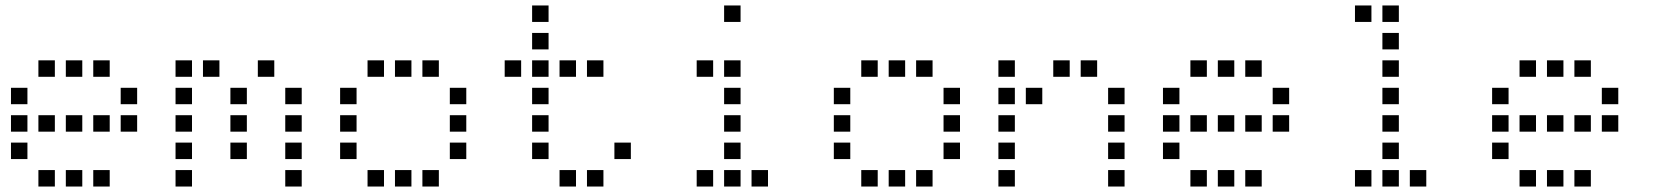

<svg xmlns="http://www.w3.org/2000/svg" viewBox="-20 -700 6040 700"><path d="M121 -480Q120 -480 120 -480Q120 -480 120 -479V-421Q120 -420 120 -420Q120 -420 121 -420H179Q180 -420 180 -420Q180 -420 180 -421V-479Q180 -480 180 -480Q180 -480 179 -480ZM221 -480Q220 -480 220 -480Q220 -480 220 -479V-421Q220 -420 220 -420Q220 -420 221 -420H279Q280 -420 280 -420Q280 -420 280 -421V-479Q280 -480 280 -480Q280 -480 279 -480ZM321 -480Q320 -480 320 -480Q320 -480 320 -479V-421Q320 -420 320 -420Q320 -420 321 -420H379Q380 -420 380 -420Q380 -420 380 -421V-479Q380 -480 380 -480Q380 -480 379 -480ZM21 -380Q20 -380 20 -380Q20 -380 20 -379V-321Q20 -320 20 -320Q20 -320 21 -320H79Q80 -320 80 -320Q80 -320 80 -321V-379Q80 -380 80 -380Q80 -380 79 -380ZM421 -380Q420 -380 420 -380Q420 -380 420 -379V-321Q420 -320 420 -320Q420 -320 421 -320H479Q480 -320 480 -320Q480 -320 480 -321V-379Q480 -380 480 -380Q480 -380 479 -380ZM21 -280Q20 -280 20 -280Q20 -280 20 -279V-221Q20 -220 20 -220Q20 -220 21 -220H79Q80 -220 80 -220Q80 -220 80 -221V-279Q80 -280 80 -280Q80 -280 79 -280ZM121 -280Q120 -280 120 -280Q120 -280 120 -279V-221Q120 -220 120 -220Q120 -220 121 -220H179Q180 -220 180 -220Q180 -220 180 -221V-279Q180 -280 180 -280Q180 -280 179 -280ZM221 -280Q220 -280 220 -280Q220 -280 220 -279V-221Q220 -220 220 -220Q220 -220 221 -220H279Q280 -220 280 -220Q280 -220 280 -221V-279Q280 -280 280 -280Q280 -280 279 -280ZM321 -280Q320 -280 320 -280Q320 -280 320 -279V-221Q320 -220 320 -220Q320 -220 321 -220H379Q380 -220 380 -220Q380 -220 380 -221V-279Q380 -280 380 -280Q380 -280 379 -280ZM421 -280Q420 -280 420 -280Q420 -280 420 -279V-221Q420 -220 420 -220Q420 -220 421 -220H479Q480 -220 480 -220Q480 -220 480 -221V-279Q480 -280 480 -280Q480 -280 479 -280ZM21 -180Q20 -180 20 -180Q20 -180 20 -179V-121Q20 -120 20 -120Q20 -120 21 -120H79Q80 -120 80 -120Q80 -120 80 -121V-179Q80 -180 80 -180Q80 -180 79 -180ZM121 -80Q120 -80 120 -80Q120 -80 120 -79V-21Q120 -20 120 -20Q120 -20 121 -20H179Q180 -20 180 -20Q180 -20 180 -21V-79Q180 -80 180 -80Q180 -80 179 -80ZM221 -80Q220 -80 220 -80Q220 -80 220 -79V-21Q220 -20 220 -20Q220 -20 221 -20H279Q280 -20 280 -20Q280 -20 280 -21V-79Q280 -80 280 -80Q280 -80 279 -80ZM321 -80Q320 -80 320 -80Q320 -80 320 -79V-21Q320 -20 320 -20Q320 -20 321 -20H379Q380 -20 380 -20Q380 -20 380 -21V-79Q380 -80 380 -80Q380 -80 379 -80Z M621 -480Q620 -480 620 -480Q620 -480 620 -479V-421Q620 -420 620 -420Q620 -420 621 -420H679Q680 -420 680 -420Q680 -420 680 -421V-479Q680 -480 680 -480Q680 -480 679 -480ZM721 -480Q720 -480 720 -480Q720 -480 720 -479V-421Q720 -420 720 -420Q720 -420 721 -420H779Q780 -420 780 -420Q780 -420 780 -421V-479Q780 -480 780 -480Q780 -480 779 -480ZM921 -480Q920 -480 920 -480Q920 -480 920 -479V-421Q920 -420 920 -420Q920 -420 921 -420H979Q980 -420 980 -420Q980 -420 980 -421V-479Q980 -480 980 -480Q980 -480 979 -480ZM621 -380Q620 -380 620 -380Q620 -380 620 -379V-321Q620 -320 620 -320Q620 -320 621 -320H679Q680 -320 680 -320Q680 -320 680 -321V-379Q680 -380 680 -380Q680 -380 679 -380ZM821 -380Q820 -380 820 -380Q820 -380 820 -379V-321Q820 -320 820 -320Q820 -320 821 -320H879Q880 -320 880 -320Q880 -320 880 -321V-379Q880 -380 880 -380Q880 -380 879 -380ZM1021 -380Q1020 -380 1020 -380Q1020 -380 1020 -379V-321Q1020 -320 1020 -320Q1020 -320 1021 -320H1079Q1080 -320 1080 -320Q1080 -320 1080 -321V-379Q1080 -380 1080 -380Q1080 -380 1079 -380ZM621 -280Q620 -280 620 -280Q620 -280 620 -279V-221Q620 -220 620 -220Q620 -220 621 -220H679Q680 -220 680 -220Q680 -220 680 -221V-279Q680 -280 680 -280Q680 -280 679 -280ZM821 -280Q820 -280 820 -280Q820 -280 820 -279V-221Q820 -220 820 -220Q820 -220 821 -220H879Q880 -220 880 -220Q880 -220 880 -221V-279Q880 -280 880 -280Q880 -280 879 -280ZM1021 -280Q1020 -280 1020 -280Q1020 -280 1020 -279V-221Q1020 -220 1020 -220Q1020 -220 1021 -220H1079Q1080 -220 1080 -220Q1080 -220 1080 -221V-279Q1080 -280 1080 -280Q1080 -280 1079 -280ZM621 -180Q620 -180 620 -180Q620 -180 620 -179V-121Q620 -120 620 -120Q620 -120 621 -120H679Q680 -120 680 -120Q680 -120 680 -121V-179Q680 -180 680 -180Q680 -180 679 -180ZM821 -180Q820 -180 820 -180Q820 -180 820 -179V-121Q820 -120 820 -120Q820 -120 821 -120H879Q880 -120 880 -120Q880 -120 880 -121V-179Q880 -180 880 -180Q880 -180 879 -180ZM1021 -180Q1020 -180 1020 -180Q1020 -180 1020 -179V-121Q1020 -120 1020 -120Q1020 -120 1021 -120H1079Q1080 -120 1080 -120Q1080 -120 1080 -121V-179Q1080 -180 1080 -180Q1080 -180 1079 -180ZM621 -80Q620 -80 620 -80Q620 -80 620 -79V-21Q620 -20 620 -20Q620 -20 621 -20H679Q680 -20 680 -20Q680 -20 680 -21V-79Q680 -80 680 -80Q680 -80 679 -80ZM1021 -80Q1020 -80 1020 -80Q1020 -80 1020 -79V-21Q1020 -20 1020 -20Q1020 -20 1021 -20H1079Q1080 -20 1080 -20Q1080 -20 1080 -21V-79Q1080 -80 1080 -80Q1080 -80 1079 -80Z M1321 -480Q1320 -480 1320 -480Q1320 -480 1320 -479V-421Q1320 -420 1320 -420Q1320 -420 1321 -420H1379Q1380 -420 1380 -420Q1380 -420 1380 -421V-479Q1380 -480 1380 -480Q1380 -480 1379 -480ZM1421 -480Q1420 -480 1420 -480Q1420 -480 1420 -479V-421Q1420 -420 1420 -420Q1420 -420 1421 -420H1479Q1480 -420 1480 -420Q1480 -420 1480 -421V-479Q1480 -480 1480 -480Q1480 -480 1479 -480ZM1521 -480Q1520 -480 1520 -480Q1520 -480 1520 -479V-421Q1520 -420 1520 -420Q1520 -420 1521 -420H1579Q1580 -420 1580 -420Q1580 -420 1580 -421V-479Q1580 -480 1580 -480Q1580 -480 1579 -480ZM1221 -380Q1220 -380 1220 -380Q1220 -380 1220 -379V-321Q1220 -320 1220 -320Q1220 -320 1221 -320H1279Q1280 -320 1280 -320Q1280 -320 1280 -321V-379Q1280 -380 1280 -380Q1280 -380 1279 -380ZM1621 -380Q1620 -380 1620 -380Q1620 -380 1620 -379V-321Q1620 -320 1620 -320Q1620 -320 1621 -320H1679Q1680 -320 1680 -320Q1680 -320 1680 -321V-379Q1680 -380 1680 -380Q1680 -380 1679 -380ZM1221 -280Q1220 -280 1220 -280Q1220 -280 1220 -279V-221Q1220 -220 1220 -220Q1220 -220 1221 -220H1279Q1280 -220 1280 -220Q1280 -220 1280 -221V-279Q1280 -280 1280 -280Q1280 -280 1279 -280ZM1621 -280Q1620 -280 1620 -280Q1620 -280 1620 -279V-221Q1620 -220 1620 -220Q1620 -220 1621 -220H1679Q1680 -220 1680 -220Q1680 -220 1680 -221V-279Q1680 -280 1680 -280Q1680 -280 1679 -280ZM1221 -180Q1220 -180 1220 -180Q1220 -180 1220 -179V-121Q1220 -120 1220 -120Q1220 -120 1221 -120H1279Q1280 -120 1280 -120Q1280 -120 1280 -121V-179Q1280 -180 1280 -180Q1280 -180 1279 -180ZM1621 -180Q1620 -180 1620 -180Q1620 -180 1620 -179V-121Q1620 -120 1620 -120Q1620 -120 1621 -120H1679Q1680 -120 1680 -120Q1680 -120 1680 -121V-179Q1680 -180 1680 -180Q1680 -180 1679 -180ZM1321 -80Q1320 -80 1320 -80Q1320 -80 1320 -79V-21Q1320 -20 1320 -20Q1320 -20 1321 -20H1379Q1380 -20 1380 -20Q1380 -20 1380 -21V-79Q1380 -80 1380 -80Q1380 -80 1379 -80ZM1421 -80Q1420 -80 1420 -80Q1420 -80 1420 -79V-21Q1420 -20 1420 -20Q1420 -20 1421 -20H1479Q1480 -20 1480 -20Q1480 -20 1480 -21V-79Q1480 -80 1480 -80Q1480 -80 1479 -80ZM1521 -80Q1520 -80 1520 -80Q1520 -80 1520 -79V-21Q1520 -20 1520 -20Q1520 -20 1521 -20H1579Q1580 -20 1580 -20Q1580 -20 1580 -21V-79Q1580 -80 1580 -80Q1580 -80 1579 -80Z M1921 -680Q1920 -680 1920 -680Q1920 -680 1920 -679V-621Q1920 -620 1920 -620Q1920 -620 1921 -620H1979Q1980 -620 1980 -620Q1980 -620 1980 -621V-679Q1980 -680 1980 -680Q1980 -680 1979 -680ZM1921 -580Q1920 -580 1920 -580Q1920 -580 1920 -579V-521Q1920 -520 1920 -520Q1920 -520 1921 -520H1979Q1980 -520 1980 -520Q1980 -520 1980 -521V-579Q1980 -580 1980 -580Q1980 -580 1979 -580ZM1821 -480Q1820 -480 1820 -480Q1820 -480 1820 -479V-421Q1820 -420 1820 -420Q1820 -420 1821 -420H1879Q1880 -420 1880 -420Q1880 -420 1880 -421V-479Q1880 -480 1880 -480Q1880 -480 1879 -480ZM1921 -480Q1920 -480 1920 -480Q1920 -480 1920 -479V-421Q1920 -420 1920 -420Q1920 -420 1921 -420H1979Q1980 -420 1980 -420Q1980 -420 1980 -421V-479Q1980 -480 1980 -480Q1980 -480 1979 -480ZM2021 -480Q2020 -480 2020 -480Q2020 -480 2020 -479V-421Q2020 -420 2020 -420Q2020 -420 2021 -420H2079Q2080 -420 2080 -420Q2080 -420 2080 -421V-479Q2080 -480 2080 -480Q2080 -480 2079 -480ZM2121 -480Q2120 -480 2120 -480Q2120 -480 2120 -479V-421Q2120 -420 2120 -420Q2120 -420 2121 -420H2179Q2180 -420 2180 -420Q2180 -420 2180 -421V-479Q2180 -480 2180 -480Q2180 -480 2179 -480ZM1921 -380Q1920 -380 1920 -380Q1920 -380 1920 -379V-321Q1920 -320 1920 -320Q1920 -320 1921 -320H1979Q1980 -320 1980 -320Q1980 -320 1980 -321V-379Q1980 -380 1980 -380Q1980 -380 1979 -380ZM1921 -280Q1920 -280 1920 -280Q1920 -280 1920 -279V-221Q1920 -220 1920 -220Q1920 -220 1921 -220H1979Q1980 -220 1980 -220Q1980 -220 1980 -221V-279Q1980 -280 1980 -280Q1980 -280 1979 -280ZM1921 -180Q1920 -180 1920 -180Q1920 -180 1920 -179V-121Q1920 -120 1920 -120Q1920 -120 1921 -120H1979Q1980 -120 1980 -120Q1980 -120 1980 -121V-179Q1980 -180 1980 -180Q1980 -180 1979 -180ZM2221 -180Q2220 -180 2220 -180Q2220 -180 2220 -179V-121Q2220 -120 2220 -120Q2220 -120 2221 -120H2279Q2280 -120 2280 -120Q2280 -120 2280 -121V-179Q2280 -180 2280 -180Q2280 -180 2279 -180ZM2021 -80Q2020 -80 2020 -80Q2020 -80 2020 -79V-21Q2020 -20 2020 -20Q2020 -20 2021 -20H2079Q2080 -20 2080 -20Q2080 -20 2080 -21V-79Q2080 -80 2080 -80Q2080 -80 2079 -80ZM2121 -80Q2120 -80 2120 -80Q2120 -80 2120 -79V-21Q2120 -20 2120 -20Q2120 -20 2121 -20H2179Q2180 -20 2180 -20Q2180 -20 2180 -21V-79Q2180 -80 2180 -80Q2180 -80 2179 -80Z M2621 -680Q2620 -680 2620 -680Q2620 -680 2620 -679V-621Q2620 -620 2620 -620Q2620 -620 2621 -620H2679Q2680 -620 2680 -620Q2680 -620 2680 -621V-679Q2680 -680 2680 -680Q2680 -680 2679 -680ZM2521 -480Q2520 -480 2520 -480Q2520 -480 2520 -479V-421Q2520 -420 2520 -420Q2520 -420 2521 -420H2579Q2580 -420 2580 -420Q2580 -420 2580 -421V-479Q2580 -480 2580 -480Q2580 -480 2579 -480ZM2621 -480Q2620 -480 2620 -480Q2620 -480 2620 -479V-421Q2620 -420 2620 -420Q2620 -420 2621 -420H2679Q2680 -420 2680 -420Q2680 -420 2680 -421V-479Q2680 -480 2680 -480Q2680 -480 2679 -480ZM2621 -380Q2620 -380 2620 -380Q2620 -380 2620 -379V-321Q2620 -320 2620 -320Q2620 -320 2621 -320H2679Q2680 -320 2680 -320Q2680 -320 2680 -321V-379Q2680 -380 2680 -380Q2680 -380 2679 -380ZM2621 -280Q2620 -280 2620 -280Q2620 -280 2620 -279V-221Q2620 -220 2620 -220Q2620 -220 2621 -220H2679Q2680 -220 2680 -220Q2680 -220 2680 -221V-279Q2680 -280 2680 -280Q2680 -280 2679 -280ZM2621 -180Q2620 -180 2620 -180Q2620 -180 2620 -179V-121Q2620 -120 2620 -120Q2620 -120 2621 -120H2679Q2680 -120 2680 -120Q2680 -120 2680 -121V-179Q2680 -180 2680 -180Q2680 -180 2679 -180ZM2521 -80Q2520 -80 2520 -80Q2520 -80 2520 -79V-21Q2520 -20 2520 -20Q2520 -20 2521 -20H2579Q2580 -20 2580 -20Q2580 -20 2580 -21V-79Q2580 -80 2580 -80Q2580 -80 2579 -80ZM2621 -80Q2620 -80 2620 -80Q2620 -80 2620 -79V-21Q2620 -20 2620 -20Q2620 -20 2621 -20H2679Q2680 -20 2680 -20Q2680 -20 2680 -21V-79Q2680 -80 2680 -80Q2680 -80 2679 -80ZM2721 -80Q2720 -80 2720 -80Q2720 -80 2720 -79V-21Q2720 -20 2720 -20Q2720 -20 2721 -20H2779Q2780 -20 2780 -20Q2780 -20 2780 -21V-79Q2780 -80 2780 -80Q2780 -80 2779 -80Z M3121 -480Q3120 -480 3120 -480Q3120 -480 3120 -479V-421Q3120 -420 3120 -420Q3120 -420 3121 -420H3179Q3180 -420 3180 -420Q3180 -420 3180 -421V-479Q3180 -480 3180 -480Q3180 -480 3179 -480ZM3221 -480Q3220 -480 3220 -480Q3220 -480 3220 -479V-421Q3220 -420 3220 -420Q3220 -420 3221 -420H3279Q3280 -420 3280 -420Q3280 -420 3280 -421V-479Q3280 -480 3280 -480Q3280 -480 3279 -480ZM3321 -480Q3320 -480 3320 -480Q3320 -480 3320 -479V-421Q3320 -420 3320 -420Q3320 -420 3321 -420H3379Q3380 -420 3380 -420Q3380 -420 3380 -421V-479Q3380 -480 3380 -480Q3380 -480 3379 -480ZM3021 -380Q3020 -380 3020 -380Q3020 -380 3020 -379V-321Q3020 -320 3020 -320Q3020 -320 3021 -320H3079Q3080 -320 3080 -320Q3080 -320 3080 -321V-379Q3080 -380 3080 -380Q3080 -380 3079 -380ZM3421 -380Q3420 -380 3420 -380Q3420 -380 3420 -379V-321Q3420 -320 3420 -320Q3420 -320 3421 -320H3479Q3480 -320 3480 -320Q3480 -320 3480 -321V-379Q3480 -380 3480 -380Q3480 -380 3479 -380ZM3021 -280Q3020 -280 3020 -280Q3020 -280 3020 -279V-221Q3020 -220 3020 -220Q3020 -220 3021 -220H3079Q3080 -220 3080 -220Q3080 -220 3080 -221V-279Q3080 -280 3080 -280Q3080 -280 3079 -280ZM3421 -280Q3420 -280 3420 -280Q3420 -280 3420 -279V-221Q3420 -220 3420 -220Q3420 -220 3421 -220H3479Q3480 -220 3480 -220Q3480 -220 3480 -221V-279Q3480 -280 3480 -280Q3480 -280 3479 -280ZM3021 -180Q3020 -180 3020 -180Q3020 -180 3020 -179V-121Q3020 -120 3020 -120Q3020 -120 3021 -120H3079Q3080 -120 3080 -120Q3080 -120 3080 -121V-179Q3080 -180 3080 -180Q3080 -180 3079 -180ZM3421 -180Q3420 -180 3420 -180Q3420 -180 3420 -179V-121Q3420 -120 3420 -120Q3420 -120 3421 -120H3479Q3480 -120 3480 -120Q3480 -120 3480 -121V-179Q3480 -180 3480 -180Q3480 -180 3479 -180ZM3121 -80Q3120 -80 3120 -80Q3120 -80 3120 -79V-21Q3120 -20 3120 -20Q3120 -20 3121 -20H3179Q3180 -20 3180 -20Q3180 -20 3180 -21V-79Q3180 -80 3180 -80Q3180 -80 3179 -80ZM3221 -80Q3220 -80 3220 -80Q3220 -80 3220 -79V-21Q3220 -20 3220 -20Q3220 -20 3221 -20H3279Q3280 -20 3280 -20Q3280 -20 3280 -21V-79Q3280 -80 3280 -80Q3280 -80 3279 -80ZM3321 -80Q3320 -80 3320 -80Q3320 -80 3320 -79V-21Q3320 -20 3320 -20Q3320 -20 3321 -20H3379Q3380 -20 3380 -20Q3380 -20 3380 -21V-79Q3380 -80 3380 -80Q3380 -80 3379 -80Z M3621 -480Q3620 -480 3620 -480Q3620 -480 3620 -479V-421Q3620 -420 3620 -420Q3620 -420 3621 -420H3679Q3680 -420 3680 -420Q3680 -420 3680 -421V-479Q3680 -480 3680 -480Q3680 -480 3679 -480ZM3821 -480Q3820 -480 3820 -480Q3820 -480 3820 -479V-421Q3820 -420 3820 -420Q3820 -420 3821 -420H3879Q3880 -420 3880 -420Q3880 -420 3880 -421V-479Q3880 -480 3880 -480Q3880 -480 3879 -480ZM3921 -480Q3920 -480 3920 -480Q3920 -480 3920 -479V-421Q3920 -420 3920 -420Q3920 -420 3921 -420H3979Q3980 -420 3980 -420Q3980 -420 3980 -421V-479Q3980 -480 3980 -480Q3980 -480 3979 -480ZM3621 -380Q3620 -380 3620 -380Q3620 -380 3620 -379V-321Q3620 -320 3620 -320Q3620 -320 3621 -320H3679Q3680 -320 3680 -320Q3680 -320 3680 -321V-379Q3680 -380 3680 -380Q3680 -380 3679 -380ZM3721 -380Q3720 -380 3720 -380Q3720 -380 3720 -379V-321Q3720 -320 3720 -320Q3720 -320 3721 -320H3779Q3780 -320 3780 -320Q3780 -320 3780 -321V-379Q3780 -380 3780 -380Q3780 -380 3779 -380ZM4021 -380Q4020 -380 4020 -380Q4020 -380 4020 -379V-321Q4020 -320 4020 -320Q4020 -320 4021 -320H4079Q4080 -320 4080 -320Q4080 -320 4080 -321V-379Q4080 -380 4080 -380Q4080 -380 4079 -380ZM3621 -280Q3620 -280 3620 -280Q3620 -280 3620 -279V-221Q3620 -220 3620 -220Q3620 -220 3621 -220H3679Q3680 -220 3680 -220Q3680 -220 3680 -221V-279Q3680 -280 3680 -280Q3680 -280 3679 -280ZM4021 -280Q4020 -280 4020 -280Q4020 -280 4020 -279V-221Q4020 -220 4020 -220Q4020 -220 4021 -220H4079Q4080 -220 4080 -220Q4080 -220 4080 -221V-279Q4080 -280 4080 -280Q4080 -280 4079 -280ZM3621 -180Q3620 -180 3620 -180Q3620 -180 3620 -179V-121Q3620 -120 3620 -120Q3620 -120 3621 -120H3679Q3680 -120 3680 -120Q3680 -120 3680 -121V-179Q3680 -180 3680 -180Q3680 -180 3679 -180ZM4021 -180Q4020 -180 4020 -180Q4020 -180 4020 -179V-121Q4020 -120 4020 -120Q4020 -120 4021 -120H4079Q4080 -120 4080 -120Q4080 -120 4080 -121V-179Q4080 -180 4080 -180Q4080 -180 4079 -180ZM3621 -80Q3620 -80 3620 -80Q3620 -80 3620 -79V-21Q3620 -20 3620 -20Q3620 -20 3621 -20H3679Q3680 -20 3680 -20Q3680 -20 3680 -21V-79Q3680 -80 3680 -80Q3680 -80 3679 -80ZM4021 -80Q4020 -80 4020 -80Q4020 -80 4020 -79V-21Q4020 -20 4020 -20Q4020 -20 4021 -20H4079Q4080 -20 4080 -20Q4080 -20 4080 -21V-79Q4080 -80 4080 -80Q4080 -80 4079 -80Z M4321 -480Q4320 -480 4320 -480Q4320 -480 4320 -479V-421Q4320 -420 4320 -420Q4320 -420 4321 -420H4379Q4380 -420 4380 -420Q4380 -420 4380 -421V-479Q4380 -480 4380 -480Q4380 -480 4379 -480ZM4421 -480Q4420 -480 4420 -480Q4420 -480 4420 -479V-421Q4420 -420 4420 -420Q4420 -420 4421 -420H4479Q4480 -420 4480 -420Q4480 -420 4480 -421V-479Q4480 -480 4480 -480Q4480 -480 4479 -480ZM4521 -480Q4520 -480 4520 -480Q4520 -480 4520 -479V-421Q4520 -420 4520 -420Q4520 -420 4521 -420H4579Q4580 -420 4580 -420Q4580 -420 4580 -421V-479Q4580 -480 4580 -480Q4580 -480 4579 -480ZM4221 -380Q4220 -380 4220 -380Q4220 -380 4220 -379V-321Q4220 -320 4220 -320Q4220 -320 4221 -320H4279Q4280 -320 4280 -320Q4280 -320 4280 -321V-379Q4280 -380 4280 -380Q4280 -380 4279 -380ZM4621 -380Q4620 -380 4620 -380Q4620 -380 4620 -379V-321Q4620 -320 4620 -320Q4620 -320 4621 -320H4679Q4680 -320 4680 -320Q4680 -320 4680 -321V-379Q4680 -380 4680 -380Q4680 -380 4679 -380ZM4221 -280Q4220 -280 4220 -280Q4220 -280 4220 -279V-221Q4220 -220 4220 -220Q4220 -220 4221 -220H4279Q4280 -220 4280 -220Q4280 -220 4280 -221V-279Q4280 -280 4280 -280Q4280 -280 4279 -280ZM4321 -280Q4320 -280 4320 -280Q4320 -280 4320 -279V-221Q4320 -220 4320 -220Q4320 -220 4321 -220H4379Q4380 -220 4380 -220Q4380 -220 4380 -221V-279Q4380 -280 4380 -280Q4380 -280 4379 -280ZM4421 -280Q4420 -280 4420 -280Q4420 -280 4420 -279V-221Q4420 -220 4420 -220Q4420 -220 4421 -220H4479Q4480 -220 4480 -220Q4480 -220 4480 -221V-279Q4480 -280 4480 -280Q4480 -280 4479 -280ZM4521 -280Q4520 -280 4520 -280Q4520 -280 4520 -279V-221Q4520 -220 4520 -220Q4520 -220 4521 -220H4579Q4580 -220 4580 -220Q4580 -220 4580 -221V-279Q4580 -280 4580 -280Q4580 -280 4579 -280ZM4621 -280Q4620 -280 4620 -280Q4620 -280 4620 -279V-221Q4620 -220 4620 -220Q4620 -220 4621 -220H4679Q4680 -220 4680 -220Q4680 -220 4680 -221V-279Q4680 -280 4680 -280Q4680 -280 4679 -280ZM4221 -180Q4220 -180 4220 -180Q4220 -180 4220 -179V-121Q4220 -120 4220 -120Q4220 -120 4221 -120H4279Q4280 -120 4280 -120Q4280 -120 4280 -121V-179Q4280 -180 4280 -180Q4280 -180 4279 -180ZM4321 -80Q4320 -80 4320 -80Q4320 -80 4320 -79V-21Q4320 -20 4320 -20Q4320 -20 4321 -20H4379Q4380 -20 4380 -20Q4380 -20 4380 -21V-79Q4380 -80 4380 -80Q4380 -80 4379 -80ZM4421 -80Q4420 -80 4420 -80Q4420 -80 4420 -79V-21Q4420 -20 4420 -20Q4420 -20 4421 -20H4479Q4480 -20 4480 -20Q4480 -20 4480 -21V-79Q4480 -80 4480 -80Q4480 -80 4479 -80ZM4521 -80Q4520 -80 4520 -80Q4520 -80 4520 -79V-21Q4520 -20 4520 -20Q4520 -20 4521 -20H4579Q4580 -20 4580 -20Q4580 -20 4580 -21V-79Q4580 -80 4580 -80Q4580 -80 4579 -80Z M4921 -680Q4920 -680 4920 -680Q4920 -680 4920 -679V-621Q4920 -620 4920 -620Q4920 -620 4921 -620H4979Q4980 -620 4980 -620Q4980 -620 4980 -621V-679Q4980 -680 4980 -680Q4980 -680 4979 -680ZM5021 -680Q5020 -680 5020 -680Q5020 -680 5020 -679V-621Q5020 -620 5020 -620Q5020 -620 5021 -620H5079Q5080 -620 5080 -620Q5080 -620 5080 -621V-679Q5080 -680 5080 -680Q5080 -680 5079 -680ZM5021 -580Q5020 -580 5020 -580Q5020 -580 5020 -579V-521Q5020 -520 5020 -520Q5020 -520 5021 -520H5079Q5080 -520 5080 -520Q5080 -520 5080 -521V-579Q5080 -580 5080 -580Q5080 -580 5079 -580ZM5021 -480Q5020 -480 5020 -480Q5020 -480 5020 -479V-421Q5020 -420 5020 -420Q5020 -420 5021 -420H5079Q5080 -420 5080 -420Q5080 -420 5080 -421V-479Q5080 -480 5080 -480Q5080 -480 5079 -480ZM5021 -380Q5020 -380 5020 -380Q5020 -380 5020 -379V-321Q5020 -320 5020 -320Q5020 -320 5021 -320H5079Q5080 -320 5080 -320Q5080 -320 5080 -321V-379Q5080 -380 5080 -380Q5080 -380 5079 -380ZM5021 -280Q5020 -280 5020 -280Q5020 -280 5020 -279V-221Q5020 -220 5020 -220Q5020 -220 5021 -220H5079Q5080 -220 5080 -220Q5080 -220 5080 -221V-279Q5080 -280 5080 -280Q5080 -280 5079 -280ZM5021 -180Q5020 -180 5020 -180Q5020 -180 5020 -179V-121Q5020 -120 5020 -120Q5020 -120 5021 -120H5079Q5080 -120 5080 -120Q5080 -120 5080 -121V-179Q5080 -180 5080 -180Q5080 -180 5079 -180ZM4921 -80Q4920 -80 4920 -80Q4920 -80 4920 -79V-21Q4920 -20 4920 -20Q4920 -20 4921 -20H4979Q4980 -20 4980 -20Q4980 -20 4980 -21V-79Q4980 -80 4980 -80Q4980 -80 4979 -80ZM5021 -80Q5020 -80 5020 -80Q5020 -80 5020 -79V-21Q5020 -20 5020 -20Q5020 -20 5021 -20H5079Q5080 -20 5080 -20Q5080 -20 5080 -21V-79Q5080 -80 5080 -80Q5080 -80 5079 -80ZM5121 -80Q5120 -80 5120 -80Q5120 -80 5120 -79V-21Q5120 -20 5120 -20Q5120 -20 5121 -20H5179Q5180 -20 5180 -20Q5180 -20 5180 -21V-79Q5180 -80 5180 -80Q5180 -80 5179 -80Z M5521 -480Q5520 -480 5520 -480Q5520 -480 5520 -479V-421Q5520 -420 5520 -420Q5520 -420 5521 -420H5579Q5580 -420 5580 -420Q5580 -420 5580 -421V-479Q5580 -480 5580 -480Q5580 -480 5579 -480ZM5621 -480Q5620 -480 5620 -480Q5620 -480 5620 -479V-421Q5620 -420 5620 -420Q5620 -420 5621 -420H5679Q5680 -420 5680 -420Q5680 -420 5680 -421V-479Q5680 -480 5680 -480Q5680 -480 5679 -480ZM5721 -480Q5720 -480 5720 -480Q5720 -480 5720 -479V-421Q5720 -420 5720 -420Q5720 -420 5721 -420H5779Q5780 -420 5780 -420Q5780 -420 5780 -421V-479Q5780 -480 5780 -480Q5780 -480 5779 -480ZM5421 -380Q5420 -380 5420 -380Q5420 -380 5420 -379V-321Q5420 -320 5420 -320Q5420 -320 5421 -320H5479Q5480 -320 5480 -320Q5480 -320 5480 -321V-379Q5480 -380 5480 -380Q5480 -380 5479 -380ZM5821 -380Q5820 -380 5820 -380Q5820 -380 5820 -379V-321Q5820 -320 5820 -320Q5820 -320 5821 -320H5879Q5880 -320 5880 -320Q5880 -320 5880 -321V-379Q5880 -380 5880 -380Q5880 -380 5879 -380ZM5421 -280Q5420 -280 5420 -280Q5420 -280 5420 -279V-221Q5420 -220 5420 -220Q5420 -220 5421 -220H5479Q5480 -220 5480 -220Q5480 -220 5480 -221V-279Q5480 -280 5480 -280Q5480 -280 5479 -280ZM5521 -280Q5520 -280 5520 -280Q5520 -280 5520 -279V-221Q5520 -220 5520 -220Q5520 -220 5521 -220H5579Q5580 -220 5580 -220Q5580 -220 5580 -221V-279Q5580 -280 5580 -280Q5580 -280 5579 -280ZM5621 -280Q5620 -280 5620 -280Q5620 -280 5620 -279V-221Q5620 -220 5620 -220Q5620 -220 5621 -220H5679Q5680 -220 5680 -220Q5680 -220 5680 -221V-279Q5680 -280 5680 -280Q5680 -280 5679 -280ZM5721 -280Q5720 -280 5720 -280Q5720 -280 5720 -279V-221Q5720 -220 5720 -220Q5720 -220 5721 -220H5779Q5780 -220 5780 -220Q5780 -220 5780 -221V-279Q5780 -280 5780 -280Q5780 -280 5779 -280ZM5821 -280Q5820 -280 5820 -280Q5820 -280 5820 -279V-221Q5820 -220 5820 -220Q5820 -220 5821 -220H5879Q5880 -220 5880 -220Q5880 -220 5880 -221V-279Q5880 -280 5880 -280Q5880 -280 5879 -280ZM5421 -180Q5420 -180 5420 -180Q5420 -180 5420 -179V-121Q5420 -120 5420 -120Q5420 -120 5421 -120H5479Q5480 -120 5480 -120Q5480 -120 5480 -121V-179Q5480 -180 5480 -180Q5480 -180 5479 -180ZM5521 -80Q5520 -80 5520 -80Q5520 -80 5520 -79V-21Q5520 -20 5520 -20Q5520 -20 5521 -20H5579Q5580 -20 5580 -20Q5580 -20 5580 -21V-79Q5580 -80 5580 -80Q5580 -80 5579 -80ZM5621 -80Q5620 -80 5620 -80Q5620 -80 5620 -79V-21Q5620 -20 5620 -20Q5620 -20 5621 -20H5679Q5680 -20 5680 -20Q5680 -20 5680 -21V-79Q5680 -80 5680 -80Q5680 -80 5679 -80ZM5721 -80Q5720 -80 5720 -80Q5720 -80 5720 -79V-21Q5720 -20 5720 -20Q5720 -20 5721 -20H5779Q5780 -20 5780 -20Q5780 -20 5780 -21V-79Q5780 -80 5780 -80Q5780 -80 5779 -80Z"/></svg>

Font: Doto Black Medium
Style: Regular
Weight: 500
Monospace: yes
Version: Version 1.000